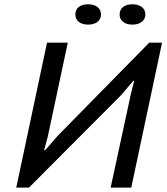

<svg xmlns="http://www.w3.org/2000/svg" viewBox="-20 -857 762 877"><path d="M54.2 0ZM577.1 -424.3 592.8 -487.8H588.9L533.7 -422.9L112.3 0H54.2L194.8 -662.1H289.6L198.2 -232.9L181.6 -170.9H186.5L242.7 -235.8L661.6 -662.1H720.2L579.6 0H485.4ZM324.2 -790.5Q324.2 -812.5 339.6 -825Q355 -837.4 382.8 -837.4Q409.2 -837.4 425.3 -825Q441.4 -812.5 441.4 -790.5Q441.4 -770 425.3 -757.3Q409.2 -744.6 382.8 -744.6Q355 -744.6 339.6 -757.3Q324.2 -770 324.2 -790.5ZM526.4 -790.5Q526.4 -812.5 542.2 -825Q558.1 -837.4 584.5 -837.4Q611.3 -837.4 627.7 -825Q644 -812.5 644 -790.5Q644 -770 627.7 -757.3Q611.3 -744.6 584.5 -744.6Q558.1 -744.6 542.2 -757.3Q526.4 -770 526.4 -790.5Z"/></svg>

Font: PT Astra Sans
Style: Italic
Weight: 400
Italic angle: -16°
Designer: A.Korolkova, I. Chaeva
Foundry: ParaType Ltd
Version: Version 1.001; ttfautohint (v1.6)